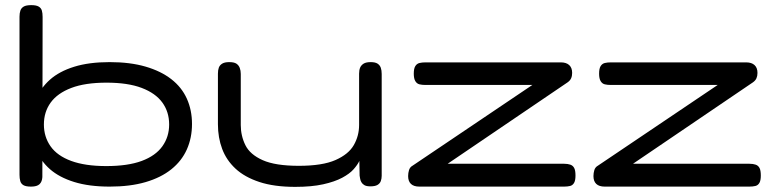

<svg xmlns="http://www.w3.org/2000/svg" viewBox="-20 -717 3019 748"><path d="M407 10Q327 10 269 -8Q211 -26 174.5 -58Q138 -90 120.5 -135Q103 -180 103 -234Q103 -286 120.5 -330Q138 -374 174.5 -406.5Q211 -439 269 -457Q327 -475 407 -475Q487 -475 547 -457.5Q607 -440 647.5 -408.5Q688 -377 708 -332.5Q728 -288 728 -234Q728 -180 708 -135Q688 -90 647.5 -57.5Q607 -25 547 -7.5Q487 10 407 10ZM394 -70Q478 -70 532 -90Q586 -110 612.5 -147Q639 -184 639 -232Q639 -281 612.5 -317.5Q586 -354 532 -374.5Q478 -395 395 -395Q312 -395 258 -374.5Q204 -354 177.5 -317.5Q151 -281 151 -232Q151 -184 177 -147Q203 -110 257.5 -90Q312 -70 394 -70ZM101 10Q81 10 71.5 4.5Q62 -1 59 -11.5Q56 -22 56 -36V-652Q56 -666 59.5 -676Q63 -686 72.5 -691.5Q82 -697 102 -697Q121 -697 130.5 -691.5Q140 -686 143 -676Q146 -666 146 -651L145 -27Q144 -9 134 0.5Q124 10 101 10Z M1130 11Q1048 11 990.5 -8Q933 -27 897.5 -60Q862 -93 845.5 -137Q829 -181 829 -233V-430Q829 -444 832.5 -453.5Q836 -463 845.5 -469Q855 -475 873 -475Q892 -475 901 -469Q910 -463 914 -452.5Q918 -442 918 -429V-230Q918 -188 936 -151.5Q954 -115 1003.5 -93Q1053 -71 1144 -71Q1236 -71 1287 -93.5Q1338 -116 1358.5 -152Q1379 -188 1379 -230V-430Q1379 -444 1383 -453.5Q1387 -463 1396.5 -469Q1406 -475 1424 -475Q1442 -475 1451 -469Q1460 -463 1463.5 -453Q1467 -443 1467 -429V-32Q1467 -21 1463.5 -11.5Q1460 -2 1450.5 3.5Q1441 9 1423 9Q1408 9 1400 4.5Q1392 0 1388 -7Q1384 -14 1383 -21Q1382 -28 1381 -33L1380 -90Q1373 -75 1357.5 -57.5Q1342 -40 1313 -24.5Q1284 -9 1239 1Q1194 11 1130 11Z M1614 10Q1592 10 1581 -0.5Q1570 -11 1570 -31Q1570 -43 1573.5 -54.5Q1577 -66 1588 -72L2054 -386H1638Q1624 -386 1614 -388.5Q1604 -391 1598 -401Q1592 -411 1592 -430Q1592 -450 1598 -459.5Q1604 -469 1614 -471.5Q1624 -474 1638 -474H2165Q2186 -474 2197.5 -463.5Q2209 -453 2209 -433Q2209 -421 2205 -412Q2201 -403 2191 -396L1724 -79H2178Q2192 -79 2202 -75.5Q2212 -72 2217 -62.5Q2222 -53 2222 -33Q2222 -14 2216.5 -4.5Q2211 5 2201 7.5Q2191 10 2177 10Z M2336 10Q2314 10 2303 -0.5Q2292 -11 2292 -31Q2292 -43 2295.5 -54.5Q2299 -66 2310 -72L2776 -386H2360Q2346 -386 2336 -388.5Q2326 -391 2320 -401Q2314 -411 2314 -430Q2314 -450 2320 -459.5Q2326 -469 2336 -471.5Q2346 -474 2360 -474H2887Q2908 -474 2919.5 -463.5Q2931 -453 2931 -433Q2931 -421 2927 -412Q2923 -403 2913 -396L2446 -79H2900Q2914 -79 2924 -75.5Q2934 -72 2939 -62.5Q2944 -53 2944 -33Q2944 -14 2938.5 -4.5Q2933 5 2923 7.5Q2913 10 2899 10Z"/></svg>

Font: Fredoka Expanded
Style: Regular
Weight: 400
Width: 7
Designer: Ben Nathan
Foundry: Milena B. Brandão, Ben Nathan
Version: Version 2.001